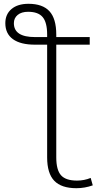

<svg xmlns="http://www.w3.org/2000/svg" viewBox="-20 -760 565 1010"><path d="M276 68Q276 134 301 162Q326 190 385 190Q423 190 457 176L468 215Q426 230 382 230Q303 230 265.5 191Q228 152 228 68V-525H164Q88 -525 48 -554Q8 -583 8 -638Q8 -685 40.5 -712.5Q73 -740 130 -740Q204 -740 240 -701Q276 -662 276 -578V-565H452V-525H276ZM228 -565V-578Q228 -642 204.5 -670Q181 -698 128 -698Q93 -698 73 -681.5Q53 -665 53 -638Q53 -565 164 -565Z"/></svg>

Font: Mplus 1p Light
Style: Regular
Weight: 300
Version: Version 1.061